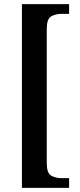

<svg xmlns="http://www.w3.org/2000/svg" viewBox="-20 -780 386 928"><path d="M86 128V-760H314V-713H277Q248 -713 227 -700.5Q206 -688 206 -641V9Q206 56 227 68.5Q248 81 277 81H314V128Z"/></svg>

Font: Noto Serif Condensed SemiBold
Style: Regular
Weight: 600
Width: 3
Designer: Monotype Design Team
Foundry: Monotype Imaging Inc.
Version: Version 2.013